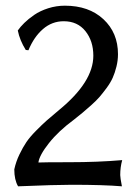

<svg xmlns="http://www.w3.org/2000/svg" viewBox="-20 -637 484 669"><path d="M202.1 -563Q161.1 -563 129.6 -535.6Q98.1 -508.3 79.1 -461.9L69.8 -462.9Q48.8 -496.6 42 -530.8Q50.8 -543.5 64.7 -557.1Q78.6 -570.8 99.1 -585Q119.6 -599.1 147.9 -608.2Q176.3 -617.2 206.1 -617.2Q289.6 -617.2 340.3 -570.1Q391.1 -522.9 391.1 -448.2Q391.1 -426.3 385.7 -404.8Q380.4 -383.3 372.8 -366.2Q365.2 -349.1 351.3 -330.3Q337.4 -311.5 326.7 -299.1Q315.9 -286.6 297.1 -269.8Q278.3 -252.9 267.8 -244.4Q257.3 -235.8 237.8 -220.2Q184.1 -180.7 150.6 -138.4Q117.2 -96.2 113.8 -70.8Q132.8 -71.8 221.2 -71.8Q321.3 -71.8 405.8 -79.1Q398.9 -54.7 398.9 -26.9Q398.9 -18.1 404.8 12.2Q340.8 6.8 230 6.8Q172.9 6.8 43 12.2Q29.8 -10.3 29.8 -46.9Q35.6 -73.7 47.6 -98.6Q59.6 -123.5 71.8 -141.6Q84 -159.7 105.7 -181.6Q127.4 -203.6 142.6 -217Q157.7 -230.5 186 -253.9Q305.2 -351.6 305.2 -442.9Q305.2 -494.1 277.6 -528.6Q250 -563 202.1 -563Z"/></svg>

Font: Linear Smooth Low Contrast
Style: Regular
Weight: 500
Designer: Philipp H. Poll, Flanker
Foundry: Philipp H. Poll, reworked by Flanker
Version: Version 1.010 | FøM Fix